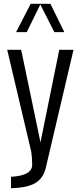

<svg xmlns="http://www.w3.org/2000/svg" viewBox="-20 -848 419 1014"><path d="M121.1 -678.2H64.9L142.1 -828.1H246.1L319.8 -678.2H267.1L192.9 -824.2ZM39.1 146H38.1V85.9Q96.2 82 123 66.4Q149.9 50.8 149.9 22Q149.9 -14.6 145 -46.9L18.1 -585H91.8L193.8 -96.2L293 -585H368.2L221.2 41Q207 96.2 164.1 120.1Q121.1 144 39.1 146Z"/></svg>

Font: VL Oswald
Style: Light
Weight: 300
Designer: vernon adams
Foundry: vernon adams
Version: Version ; ttfautohint (v0.92.18-e454-dirty) -l 8 -r 50 -G 20